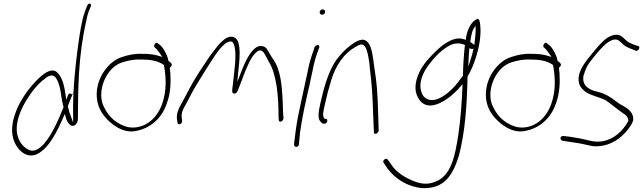

<svg xmlns="http://www.w3.org/2000/svg" viewBox="-20 -760 3500 1045"><path d="M60 -134C37 -64 44 -11 66 28C85 62 122 97 171 83C239 60 289 -38 328 -129L333 -140L336 -129C340 -107 356 -73 377 -75C392 -77 404 -93 404 -114C405 -272 405 -452 449 -644C453 -667 458 -685 463 -699L473 -722C477 -732 476 -738 470 -740C464 -742 458 -738 454 -727L445 -705C439 -688 432 -668 427 -643C422 -620 417 -593 412 -561C397 -461 385 -353 380 -260L379 -235C378 -197 377 -160 378 -126V-93L368 -121C365 -129 362 -137 359 -146L358 -147C356 -160 351 -171 349 -182L376 -250C374 -249 370 -247 370 -246C369 -249 366 -250 364 -251C354 -253 351 -245 346 -231L340 -217L339 -230C332 -280 323 -334 295 -362C258 -406 191 -339 150 -290C114 -247 80 -195 60 -134ZM71 -53C69 -107 95 -166 121 -210C147 -254 184 -302 221 -329C240 -346 263 -358 280 -341C295 -325 306 -289 310 -261L317 -215C319 -202 324 -188 326 -177L325 -175C298 -106 262 -27 223 18V19C195 50 165 73 130 52C97 35 72 -8 71 -53ZM221 -329V-328ZM376 -250C378 -251 379 -252 379 -252V-253C379 -255 380 -258 380 -260Z M534 -352C495 -279 502 -209 525 -163C543 -127 578 -92 610 -72C638 -54 678 -37 724 -48C798 -63 860 -115 887 -195C910 -254 910 -317 907 -364L904 -391L907 -394C928 -411 902 -423 896 -430C895 -438 894 -444 891 -450V-451C882 -476 864 -507 847 -518H846L838 -525C830 -535 813 -513 821 -503L829 -496C835 -491 846 -475 854 -464L864 -450L847 -455C820 -464 791 -467 757 -467C716 -469 680 -462 642 -449C599 -436 558 -396 534 -352ZM532 -224C523 -306 574 -398 644 -420C677 -431 713 -438 749 -436C797 -436 838 -430 871 -407L872 -406L874 -395C883 -341 889 -269 862 -193C830 -104 754 -52 673 -69C618 -84 572 -122 548 -174C540 -189 534 -205 532 -224ZM829 -496H828ZM912 -410Z M943 -112 946 -95C943 -75 975 -84 971 -103L969 -122C967 -148 976 -167 991 -191C1000 -208 1011 -227 1022 -250C1041 -288 1136 -439 1157 -468C1171 -488 1183 -502 1194 -512C1204 -522 1212 -528 1221 -531C1245 -541 1250 -528 1256 -509C1269 -462 1255 -371 1248 -305C1245 -284 1243 -268 1244 -262C1244 -256 1246 -253 1253 -251C1265 -248 1271 -258 1279 -279C1289 -305 1298 -327 1308 -355C1327 -402 1347 -454 1379 -479C1406 -500 1420 -467 1427 -454L1443 -424C1486 -356 1496 -234 1496 -128L1497 -110C1496 -88 1523 -98 1523 -118C1520 -145 1521 -157 1519 -198C1515 -297 1507 -386 1463 -443C1450 -462 1442 -481 1429 -498C1414 -512 1392 -515 1370 -499C1331 -468 1307 -406 1282 -341L1272 -315L1274 -341C1282 -420 1300 -539 1254 -557C1230 -568 1203 -550 1184 -531C1171 -519 1158 -502 1142 -481C1125 -460 1101 -424 1067 -372C1014 -290 1005 -263 969 -199C951 -167 940 -143 943 -112ZM991 -191V-190ZM1194 -512H1193ZM1261 -452V-451ZM1443 -424H1444L1443 -425Z M1720 -695C1718 -687 1725 -680 1733 -680C1741 -680 1747 -685 1749 -693C1751 -701 1745 -709 1737 -709C1729 -709 1722 -704 1720 -695ZM1655 -373C1650 -350 1645 -326 1639 -299C1633 -272 1627 -246 1621 -216L1602 -126C1594 -86 1584 -12 1581 19V30C1583 45 1607 42 1607 24L1608 14C1609 7 1610 -11 1613 -39C1624 -121 1645 -213 1665 -299C1671 -325 1675 -350 1681 -374C1688 -412 1698 -450 1710 -481L1717 -500C1719 -503 1718 -507 1717 -510C1711 -521 1697 -512 1692 -504L1686 -484C1674 -452 1662 -413 1655 -373ZM1681 -371Z M1723 -195C1714 -155 1708 -115 1723 -100C1730 -91 1735 -87 1741 -87H1748C1754 -87 1759 -93 1761 -100C1763 -107 1760 -113 1754 -113H1748L1747 -114C1731 -126 1742 -164 1749 -195L1764 -258C1770 -279 1776 -301 1783 -324C1808 -408 1857 -473 1914 -504C1934 -516 1951 -526 1965 -508C1973 -499 1977 -484 1982 -465C1987 -443 1991 -417 1993 -387C2004 -301 2007 -249 2011 -139L2015 -42C2014 -22 2040 -34 2041 -49L2038 -146C2035 -258 2031 -308 2017 -395C2010 -447 2005 -503 1983 -529C1962 -552 1940 -546 1909 -528C1879 -509 1849 -482 1824 -451C1784 -404 1759 -336 1738 -258ZM1914 -504Z M2066 117C2065 121 2066 123 2068 125V126L2089 157C2131 214 2199 257 2279 264C2393 268 2443 201 2478 86C2513 -48 2520 -190 2524 -307V-322C2524 -327 2524 -333 2525 -341V-344C2551 -387 2574 -449 2586 -508C2594 -544 2596 -580 2595 -604C2594 -629 2592 -661 2577 -657C2541 -641 2520 -592 2515 -543L2509 -545C2455 -567 2393 -521 2354 -483C2321 -451 2283 -412 2261 -364C2236 -309 2236 -264 2254 -231C2271 -197 2302 -174 2356 -192C2401 -207 2450 -246 2488 -291L2498 -302L2497 -289C2494 -211 2487 -107 2474 -23C2457 84 2437 200 2346 230C2302 249 2258 237 2225 223C2184 206 2138 178 2112 139L2090 108C2088 106 2085 104 2082 104C2076 104 2068 110 2066 117ZM2319 -414C2346 -451 2380 -484 2416 -506C2451 -528 2481 -528 2511 -515L2510 -512C2505 -466 2500 -398 2500 -349L2499 -347L2486 -330C2450 -279 2405 -237 2359 -220H2358C2300 -202 2270 -240 2268 -290C2267 -337 2295 -384 2319 -414ZM2548 -578C2550 -588 2554 -598 2559 -606L2568 -619L2569 -605C2569 -580 2566 -551 2562 -516L2554 -521C2548 -526 2546 -529 2539 -531L2540 -535C2542 -550 2544 -565 2548 -578ZM2535 -499C2539 -494 2547 -492 2557 -495L2556 -489C2552 -471 2547 -452 2540 -432L2529 -397L2530 -431C2531 -452 2532 -472 2534 -489Z M2652 -352C2613 -279 2620 -209 2643 -163C2661 -127 2696 -92 2728 -72C2756 -54 2796 -37 2842 -48C2916 -63 2978 -115 3005 -195C3028 -254 3028 -317 3025 -364L3022 -391L3025 -394C3046 -411 3020 -423 3014 -430C3013 -438 3012 -444 3009 -450V-451C3000 -476 2982 -507 2965 -518H2964L2956 -525C2948 -535 2931 -513 2939 -503L2947 -496C2953 -491 2964 -475 2972 -464L2982 -450L2965 -455C2938 -464 2909 -467 2875 -467C2834 -469 2798 -462 2760 -449C2717 -436 2676 -396 2652 -352ZM2650 -224C2641 -306 2692 -398 2762 -420C2795 -431 2831 -438 2867 -436C2915 -436 2956 -430 2989 -407L2990 -406L2992 -395C3001 -341 3007 -269 2980 -193C2948 -104 2872 -52 2791 -69C2736 -84 2690 -122 2666 -174C2658 -189 2652 -205 2650 -224ZM2947 -496H2946ZM3030 -410Z M3037 -18C3025 -11 3032 3 3038 5L3053 8C3079 11 3102 16 3126 19C3154 23 3183 32 3211 36C3281 40 3339 10 3384 -39C3399 -55 3419 -82 3426 -103C3431 -149 3396 -171 3362 -189C3349 -196 3337 -206 3324 -215C3302 -232 3277 -247 3249 -256L3212 -266C3176 -278 3145 -302 3157 -353L3158 -354C3174 -406 3185 -416 3227 -468C3255 -501 3277 -522 3291 -531C3311 -544 3330 -550 3347 -540L3365 -525V-524C3378 -510 3396 -501 3421 -492L3440 -484C3455 -479 3467 -505 3455 -509L3433 -516C3421 -521 3410 -525 3401 -530C3385 -540 3376 -554 3361 -564C3338 -577 3314 -571 3285 -554C3269 -544 3246 -521 3215 -484C3185 -448 3164 -420 3154 -404C3143 -386 3136 -369 3132 -354C3120 -302 3144 -277 3170 -258C3200 -239 3240 -232 3274 -216C3304 -196 3338 -166 3372 -143C3389 -133 3398 -123 3400 -103L3399 -100C3369 -45 3319 -1 3259 9C3211 17 3172 -1 3134 -7C3111 -10 3088 -16 3063 -18H3062L3048 -20C3045 -20 3040 -20 3037 -18ZM3212 36H3211ZM3361 -564Z"/></svg>

Font: Stray Cat
Style: LtCnObl
Weight: 300
Version: Version 1.0